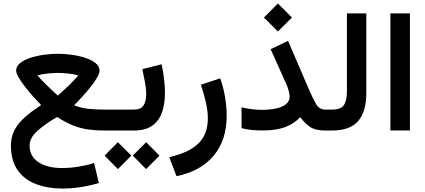

<svg xmlns="http://www.w3.org/2000/svg" viewBox="-20 -758 2470 1115"><path d="M218.8 -148.4Q199.2 -168 174.3 -195.6Q149.4 -223.1 126.5 -252.7Q103.5 -282.2 88.6 -307.6Q73.7 -333 73.7 -348.1Q73.7 -373 96.7 -391.6Q119.6 -410.2 156.2 -422.1Q192.9 -434.1 235.1 -439.9Q277.3 -445.8 315.9 -445.8Q354 -445.8 396.2 -439.9Q438.5 -434.1 475.1 -422.1Q511.7 -410.2 534.9 -391.6Q558.1 -373 558.1 -348.1Q558.1 -332.5 543.7 -307.4Q529.3 -282.2 506.3 -253.4Q483.4 -224.6 457.8 -196.5Q432.1 -168.5 410.2 -147Q448.2 -130.9 492.4 -126.2Q536.6 -121.6 586.4 -121.6H618.2V0H588.9Q540.5 0 497.3 -5.4Q454.1 -10.7 409.4 -27.6Q364.7 -44.4 312 -78.6Q244.6 -40 198.2 1Q151.9 42 151.9 87.4Q151.9 149.4 202.9 183.6Q253.9 217.8 339.8 217.8Q387.7 217.8 437 209.7Q486.3 201.7 526.4 188.5L554.2 304.7Q503.9 319.8 450.4 328.4Q397 336.9 343.3 336.9Q256.8 336.9 189 311Q121.1 285.2 82.3 230Q43.5 174.8 43.5 87.4Q43.5 41.5 60.3 5.9Q77.1 -29.8 103.8 -57.4Q130.4 -85 160.9 -107.2Q191.4 -129.4 218.8 -148.4ZM315.9 -334.5Q292.5 -334.5 260.7 -331.5Q229 -328.6 197.3 -320.3Q222.2 -291.5 249.8 -264.6Q277.3 -237.8 296.6 -220.5Q315.9 -203.1 315.9 -203.1Q315.9 -203.1 335.4 -220.5Q355 -237.8 382.8 -264.6Q410.6 -291.5 435.1 -320.3Q403.8 -328.6 371.6 -331.5Q339.4 -334.5 315.9 -334.5Z M598.1 -121.6H756.8Q798.8 -121.6 814 -146.5Q829.1 -171.4 829.1 -210Q829.1 -242.7 821.8 -281Q814.5 -319.3 806.6 -356.4L918.5 -384.8Q927.7 -341.8 932.9 -299.6Q938 -257.3 938 -218.8Q938 -156.2 921.1 -106.7Q904.3 -57.1 864.7 -28.6Q825.2 0 756.8 0H598.1ZM828.6 67.9 906.2 145.5 828.6 224.1 751 145.5ZM664.6 67.9 742.7 145.5 664.6 224.1 587.4 145.5Z M1004.9 265.1 962.9 154.3Q1073.7 130.4 1130.4 76.9Q1187 23.4 1187 -71.8Q1187 -115.2 1174.8 -167Q1162.6 -218.8 1146.5 -266.1L1258.8 -303.2Q1277.3 -251.5 1286.9 -194.8Q1296.4 -138.2 1296.4 -85.4Q1296.4 56.6 1220 147Q1143.6 237.3 1004.9 265.1Z M1593.8 -737.8 1675.3 -656.2 1593.8 -575.2 1512.7 -656.2ZM1662.1 -198.2Q1662.1 -210.9 1656.5 -231Q1650.9 -251 1644.5 -265.6L1551.8 -472.2L1652.8 -521L1770 -248Q1796.4 -187 1815.2 -154.3Q1834 -121.6 1868.2 -121.6H1888.7V0H1868.2Q1812 0 1780.8 -21Q1749.5 -42 1723.6 -77.6Q1688 -39.6 1636.2 -20Q1584.5 -0.5 1508.8 -0.5Q1469.2 -0.5 1440.4 -3.4Q1411.6 -6.3 1382.8 -13.7V-134.8Q1413.1 -127.4 1443.6 -123.8Q1474.1 -120.1 1501.5 -120.1Q1546.4 -120.1 1582.8 -127.9Q1619.1 -135.7 1640.6 -152.8Q1662.1 -169.9 1662.1 -198.2Z M1869.1 -121.6H1907.7Q1961.4 -121.6 1978 -148.9Q1994.6 -176.3 1994.6 -225.6V-680.2H2107.4V-218.3Q2107.4 -110.4 2060.1 -55.2Q2012.7 0 1907.2 0H1869.1Z M2360.4 -680.2V-0.5H2247.1V-680.2Z"/></svg>

Font: Vazirmatn UI NL SemiBold
Style: Regular
Weight: 600
Designer: Saber Rastikerdar
Foundry: Saber Rastikerdar
Version: Version 33.003